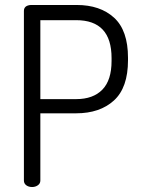

<svg xmlns="http://www.w3.org/2000/svg" viewBox="-20 -751 567 771"><path d="M76 -26C76 -18 79.2 -11.7 85.5 -7C91.8 -2.3 99.7 0 109 0C117.7 0 125.3 -2.3 132 -7C138.7 -11.7 142 -18 142 -26V-296H286C349.3 -296 399.8 -313.2 437.5 -347.5C475.2 -381.8 494 -435.7 494 -509V-519C494 -592.3 475.3 -646 438 -680C400.7 -714 350.7 -731 288 -731H104C85.3 -729.7 76 -721.7 76 -707ZM142 -353V-670H286C380.7 -670 428 -619.3 428 -518V-506C428 -454.7 415.7 -416.3 391 -391C366.3 -365.7 331.3 -353 286 -353Z"/></svg>

Font: Terminal Dosis
Style: Book
Weight: 400
Designer: EdgarTolentino, PabloImpallari, IginoMarini
Foundry: EdgarTolentino, PabloImpallari, IginoMarini
Version: Version 1.006